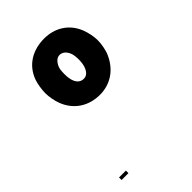

<svg xmlns="http://www.w3.org/2000/svg" viewBox="-207 -791 852 852"><g transform="rotate(-45 219.0 -364.5)"><path d="M236 -356C302 -356 357 -393 385 -458C395 -481 400 -513 400 -535C400 -557 394 -587 385 -610C359 -676 301 -708 237 -708C165 -708 107 -674 82 -609C74 -588 69 -555 69 -533C69 -511 74 -481 83 -458C109 -391 167 -356 236 -356ZM236 -457C220 -457 206 -464 197 -484C190 -499 189 -519 189 -533C189 -550 190 -567 197 -580C208 -600 220 -608 234 -608C248 -608 262 -600 272 -580C279 -566 280 -548 280 -533C280 -518 278 -499 271 -484C261 -463 248 -457 236 -457ZM36 -21H79V-37H36Z"/></g></svg>

Font: Arthouse Owned Black
Style: Regular
Weight: 900
Designer: Jeremy Tribby
Foundry: Tribby Type
Version: Version 1.000;PS 001.000;hotconv 1.0.88;makeotf.lib2.5.64775